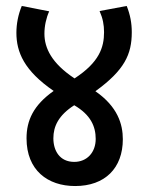

<svg xmlns="http://www.w3.org/2000/svg" viewBox="-20 -642 497 644"><path d="M392 -175C392 -225 375 -284 300 -336C398 -407 422 -460 422 -534C422 -564 417 -592 405 -622L314 -605C325 -580 329 -559 329 -534C329 -483 313 -433 230 -379C153 -430 129 -481 129 -529C129 -555 135 -582 145 -604L53 -622C41 -593 35 -562 35 -532C35 -467 61 -405 160 -337C92 -289 69 -238 69 -178C69 -71 140 -18 232 -18C332 -18 392 -78 392 -175ZM159 -178C159 -218 176 -255 229 -289C284 -257 301 -218 301 -176C301 -131 272 -99 229 -99C180 -99 159 -137 159 -178Z"/></svg>

Font: Noto Sans Devanagari Condensed Medium
Style: Regular
Weight: 500
Width: 3
Designer: Jelle Bosma - Monotype Design Team
Foundry: Monotype Imaging Inc.
Version: Version 2.004